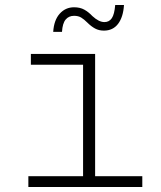

<svg xmlns="http://www.w3.org/2000/svg" viewBox="-20 -745 640 765"><path d="M93 0V-43H311V-487H103V-530H359V-43H547V0ZM394 -623Q374 -623 358.5 -631.5Q343 -640 328 -655Q315 -668 303.5 -675Q292 -682 275 -682Q254 -682 241.5 -667Q229 -652 227 -618H192Q195 -665 218 -690.5Q241 -716 275 -716Q299 -716 316 -706.5Q333 -697 348 -681Q374 -657 396 -657Q415 -657 425.5 -672.5Q436 -688 439 -725H474Q471 -677 450.5 -650Q430 -623 394 -623Z"/></svg>

Font: Geist Mono UltraLight
Style: Regular
Weight: 200
Monospace: yes
Designer: Basement.studio, Andrés Briganti, Mateo Zaragoza
Foundry: Basement.studio, Vercel, Andrés Briganti, Guido Ferreyra, Mateo Zaragoza
Version: Version 1.400; ttfautohint (v1.8.4.7-5d5b)